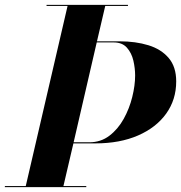

<svg xmlns="http://www.w3.org/2000/svg" viewBox="-55 -770 745 790"><path d="M-35 -4.5H51L223 -745.5H136.5V-750H471.5V-745.5H378L344 -600H437.5Q503 -600 555.8 -583.8Q608.5 -567.5 639.2 -531.2Q670 -495 670 -435Q670 -360 628.8 -302.5Q587.5 -245 512.8 -212.5Q438 -180 337.5 -180H247L206 -4.5H300V0H-35ZM412.5 -595.5H343L248 -184.5H312.5Q359.5 -184.5 395 -211.5Q430.5 -238.5 454 -281Q477.5 -323.5 489.2 -371Q501 -418.5 501 -459.5Q501 -489 493.8 -520.5Q486.5 -552 467.2 -573.8Q448 -595.5 412.5 -595.5Z"/></svg>

Font: Bodoni* 36pt
Style: Bold Italic
Weight: 700
Italic angle: -13°
Version: Version 2.3